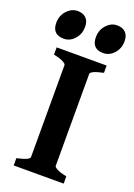

<svg xmlns="http://www.w3.org/2000/svg" viewBox="-164 -849 634 908"><g transform="rotate(20 153.5 -395.0)"><path d="M28.3 0V-36.6Q91.8 -50.3 91.8 -65.4V-528.3Q91.8 -534.2 76.9 -542.5Q62 -550.8 28.3 -557.6V-594.2H279.8V-557.6Q215.8 -543.9 215.8 -528.3V-65.4Q215.8 -60.1 231 -51.8Q246.1 -43.5 279.8 -36.6V0ZM121.6 -730.5Q121.6 -694.8 98.9 -669.4Q76.2 -644 45.4 -644Q-13.2 -644 -13.2 -703.1Q-13.2 -739.7 10.3 -764.9Q33.7 -790 63.5 -790Q90.3 -790 106 -775.1Q121.6 -760.3 121.6 -730.5ZM320.3 -730.5Q320.3 -694.8 297.6 -669.4Q274.9 -644 243.7 -644Q186 -644 186 -703.1Q186 -739.7 209.2 -764.9Q232.4 -790 261.7 -790Q289.1 -790 304.7 -775.1Q320.3 -760.3 320.3 -730.5Z"/></g></svg>

Font: Namdhinggo
Style: Bold
Weight: 700
Designer: Victor Gaultney
Foundry: SIL International
Version: Version 3.001